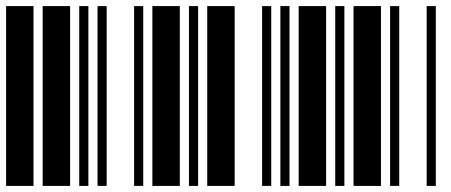

<svg xmlns="http://www.w3.org/2000/svg" viewBox="-20 -610 1480 630"><path d="M0 0V-590H90V0ZM120 0V-590H210V0ZM240 0V-590H270V0ZM300 0V-590H330V0ZM420 0V-590H450V0Z M480 0V-590H570V0ZM600 0V-590H630V0ZM660 0V-590H750V0ZM840 0V-590H870V0ZM900 0V-590H930V0Z M960 0V-590H1050V0ZM1080 0V-590H1110V0ZM1140 0V-590H1230V0ZM1260 0V-590H1290V0ZM1380 0V-590H1410V0Z"/></svg>

Font: Libre Barcode 39
Style: Regular
Weight: 400
Version: Version 1.005; ttfautohint (v1.8.3)